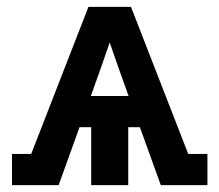

<svg xmlns="http://www.w3.org/2000/svg" viewBox="-20 -540 640 560"><path d="M15 0V-91H71L238 -520H362L529 -91H585V0H449L388 -169H354V0H246V-169H212L151 0ZM245 -260H355L324 -347Q318 -364 312 -381.5Q306 -399 300 -416Q294 -399 288 -381.5Q282 -364 276 -347Z"/></svg>

Font: Iosevka Plex Etoile
Style: Bold
Weight: 700
Designer: Belleve Invis
Foundry: Belleve Invis
Version: Version 25.1.1; ttfautohint (v1.8.4)